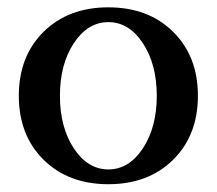

<svg xmlns="http://www.w3.org/2000/svg" viewBox="-20 -480 579 513"><path d="M442.6 -53.2Q376.5 12.2 269.5 12.2Q162.6 12.2 96.4 -53.2Q30.3 -118.7 30.3 -224.1Q30.3 -329.6 96.4 -395Q162.6 -460.4 269.5 -460.4Q376.5 -460.4 442.6 -395Q508.8 -329.6 508.8 -224.1Q508.8 -118.7 442.6 -53.2ZM177.2 -83.7Q214.4 -27.3 269.5 -27.3Q324.7 -27.3 361.8 -83.7Q398.9 -140.1 398.9 -224.1Q398.9 -308.1 361.8 -364.5Q324.7 -420.9 269.5 -420.9Q214.4 -420.9 177.2 -364.5Q140.1 -308.1 140.1 -224.1Q140.1 -140.1 177.2 -83.7Z"/></svg>

Font: Elstob 8pt Medium
Style: Regular
Weight: 500
Designer: Peter S. Baker
Version: Version 1.015